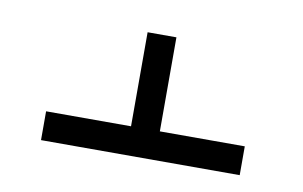

<svg xmlns="http://www.w3.org/2000/svg" viewBox="-40 -638 591 374"><g transform="rotate(10 255.0 -450.5)"><path d="M58 -329V-386H226V-572H283V-386H451V-329Z"/></g></svg>

Font: Noto Serif Hebrew SemiCondensed
Style: Regular
Weight: 400
Width: 4
Designer: Monotype Design Team
Foundry: Monotype Imaging Inc.
Version: Version 2.004; ttfautohint (v1.8.4.7-5d5b)